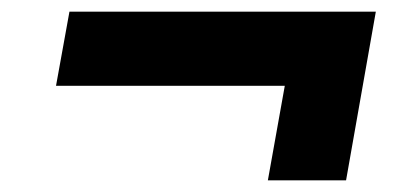

<svg xmlns="http://www.w3.org/2000/svg" viewBox="-20 -435 710 329"><path d="M624 -415H99L76 -288H468L439 -126H573Z"/></svg>

Font: Geom ExtraBold
Style: Bold Italic
Weight: 800
Italic angle: -10°
Version: Version 1.102